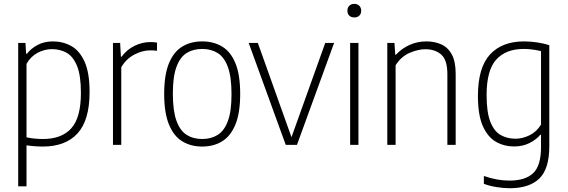

<svg xmlns="http://www.w3.org/2000/svg" viewBox="-20 -768 3009 1018"><path d="M76.5 220V-540.5H115L118.5 -483H123Q144 -511 179.5 -529.8Q215 -548.5 260.5 -548.5Q313.5 -548.5 357.8 -524Q402 -499.5 428.5 -440.8Q455 -382 455 -280.5Q455 -130.5 391.2 -60.8Q327.5 9 207 9Q185.5 9 162.8 7.2Q140 5.5 120.5 2.5V220ZM208.5 -31Q306.5 -31 357.8 -87.5Q409 -144 409 -275.5Q409 -368 388.5 -418.2Q368 -468.5 333.5 -488Q299 -507.5 255.5 -507.5Q217 -507.5 180.2 -488.5Q143.5 -469.5 120.5 -429.5V-40Q159.5 -31 208.5 -31Z M579 0V-540.5H617L621 -467.5H625Q653 -505.5 693.8 -525.2Q734.5 -545 777.5 -545Q797 -545 812.5 -542V-499Q803.5 -500 795.2 -500.5Q787 -501 776 -501Q735 -501 692 -478.5Q649 -456 623 -411.5V0Z M1052 9Q991.5 9 946.2 -18.8Q901 -46.5 875.8 -108Q850.5 -169.5 850.5 -270Q850.5 -370.5 875.5 -431.8Q900.5 -493 945.8 -520.8Q991 -548.5 1052 -548.5Q1112.5 -548.5 1158 -521Q1203.5 -493.5 1228.5 -432.2Q1253.5 -371 1253.5 -270Q1253.5 -170 1228.5 -108.5Q1203.5 -47 1158.2 -19Q1113 9 1052 9ZM1052 -31Q1099.5 -31 1134.2 -52.8Q1169 -74.5 1188.2 -126.2Q1207.5 -178 1207.5 -268.5Q1207.5 -360.5 1188.2 -412.8Q1169 -465 1134.2 -486.8Q1099.5 -508.5 1052 -508.5Q1004.5 -508.5 969.8 -487Q935 -465.5 915.8 -413.8Q896.5 -362 896.5 -272Q896.5 -180 915.8 -127.2Q935 -74.5 969.8 -52.8Q1004.5 -31 1052 -31Z M1495 0 1298.5 -540.5H1347L1525.5 -40.5L1704.5 -540.5H1751.5L1554.5 0Z M1836.5 0V-540.5H1880.5V0ZM1858.5 -675.5Q1842 -675.5 1832 -685Q1822 -694.5 1822 -711Q1822 -727.5 1832 -737.5Q1842 -747.5 1858.5 -747.5Q1875 -747.5 1885 -737.5Q1895 -727.5 1895 -711Q1895 -694.5 1885 -685Q1875 -675.5 1858.5 -675.5Z M2033.5 0V-540.5H2071.5L2075.5 -478H2079.5Q2110.5 -511.5 2152 -530Q2193.5 -548.5 2240.5 -548.5Q2285.5 -548.5 2320.8 -532.2Q2356 -516 2376 -478.5Q2396 -441 2396 -376.5V0H2352V-375Q2352 -449.5 2320 -478.2Q2288 -507 2234.5 -507Q2198 -507 2153 -488.2Q2108 -469.5 2077.5 -422V0Z M2682.5 230Q2650 230 2612.8 224Q2575.5 218 2545.5 206.5V165Q2582.5 178 2616.2 183.8Q2650 189.5 2682 189.5Q2765 189.5 2806.8 150.2Q2848.5 111 2848.5 11.5V-53.5H2845Q2823.5 -28 2788 -9.8Q2752.5 8.5 2705 8.5Q2653.5 8.5 2610 -16Q2566.5 -40.5 2540.2 -99Q2514 -157.5 2514 -259.5Q2514 -409 2577.8 -478.8Q2641.5 -548.5 2759 -548.5Q2793 -548.5 2829 -543Q2865 -537.5 2892.5 -528.5V7Q2892.5 128 2839.2 179Q2786 230 2682.5 230ZM2712.5 -32.5Q2751 -32.5 2788.2 -51Q2825.5 -69.5 2848.5 -107.5V-497Q2831 -501.5 2806.2 -505Q2781.5 -508.5 2757 -508.5Q2662 -508.5 2611 -452Q2560 -395.5 2560 -264Q2560 -171.5 2580.2 -121.2Q2600.5 -71 2635 -51.8Q2669.5 -32.5 2712.5 -32.5Z"/></svg>

Font: Encode Sans SemiCondensed SemiCondensed ExtraLight
Style: Regular
Weight: 200
Width: 4
Designer: Multiple Designers
Foundry: Impallari Type
Version: Version 3.000; ttfautohint (v1.8.3) -l 8 -r 50 -G 200 -x 14 